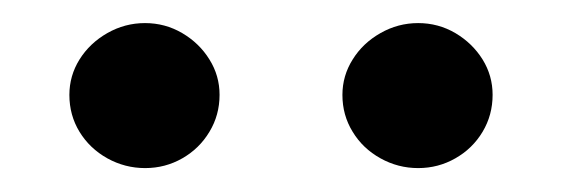

<svg xmlns="http://www.w3.org/2000/svg" viewBox="-20 -766 477 163"><path d="M103.2 -623.3Q86.1 -623.3 71.1 -631.6Q56.2 -639.9 47.5 -654.1Q38.9 -668.2 38.9 -685.4Q38.9 -701.7 47.5 -715.5Q56.2 -729.4 71.1 -737.9Q86 -746.4 103.1 -746.4Q120.2 -746.4 134.7 -737.9Q149.3 -729.3 157.8 -715.5Q166.4 -701.8 166.4 -685.5Q166.4 -668.3 157.8 -654.1Q149.3 -639.9 134.8 -631.6Q120.3 -623.3 103.2 -623.3ZM335 -623.3Q317.9 -623.3 303 -631.6Q288 -639.9 279.4 -654.1Q270.7 -668.2 270.7 -685.4Q270.7 -701.7 279.4 -715.5Q288 -729.4 303 -737.9Q317.9 -746.4 335 -746.4Q352.1 -746.4 366.6 -737.9Q381.1 -729.3 389.7 -715.5Q398.2 -701.8 398.2 -685.5Q398.2 -668.3 389.7 -654.1Q381.2 -639.9 366.6 -631.6Q352.1 -623.3 335 -623.3Z"/></svg>

Font: REM Medium
Style: Regular
Weight: 500
Designer: Octavio Pardo
Foundry: Ashler Design
Version: Version 1.005;gftools[0.9.28]